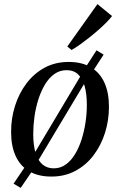

<svg xmlns="http://www.w3.org/2000/svg" viewBox="-20 -847 580 933"><path d="M80.5 66 46 45.5 102 -37.5 139.5 -89 374 -482 395.5 -519.5 449 -602.5 483.5 -581.5 430 -499 394 -448 159.5 -56.5 135.5 -14.5ZM313.5 -546Q378 -546 421.5 -520.2Q465 -494.5 487.2 -445.8Q509.5 -397 509.5 -328Q509.5 -263 490.5 -202.2Q471.5 -141.5 435.2 -93.2Q399 -45 347 -17Q295 11 230 11Q166 11 122.2 -14.5Q78.5 -40 56.2 -88.5Q34 -137 34 -204.5Q33.5 -270.5 52.8 -331.8Q72 -393 108.5 -441.5Q145 -490 196.8 -518Q248.5 -546 313.5 -546ZM303.5 -506Q270 -506 243.8 -487Q217.5 -468 198.2 -435.8Q179 -403.5 166.2 -363.2Q153.5 -323 147.5 -280Q141.5 -237 141.5 -196.5Q141.5 -140 153.2 -102.8Q165 -65.5 187.2 -47.2Q209.5 -29 241 -29Q274 -29 300 -47.8Q326 -66.5 345.2 -98.8Q364.5 -131 377 -171Q389.5 -211 395.8 -253.8Q402 -296.5 402 -336.5Q402 -389 391.8 -426.8Q381.5 -464.5 360 -485.2Q338.5 -506 303.5 -506ZM307 -621 453.5 -827 524.5 -769Q515.5 -757 499 -740Q482.5 -723 461 -704Q439.5 -685 416 -666.2Q392.5 -647.5 369.8 -631.2Q347 -615 328 -604Z"/></svg>

Font: Merriweather 72pt
Style: Italic
Weight: 400
Italic angle: -7.8°
Version: Version 2.101